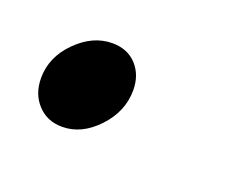

<svg xmlns="http://www.w3.org/2000/svg" viewBox="-39 -157 281 227"><g transform="rotate(20 101.5 -43.5)"><path d="M7.8 -32.2Q7.8 -58.6 28.3 -79.1Q48.8 -99.6 73.2 -99.6Q92.3 -99.6 103.8 -87.2Q115.2 -74.7 115.2 -55.7Q115.2 -28.8 95.2 -7.6Q75.2 13.7 50.8 13.7Q31.7 13.7 19.8 0.7Q7.8 -12.2 7.8 -32.2Z"/></g></svg>

Font: Crimson
Style: Italic
Weight: 400
Italic angle: -11°
Version: Version 0.8